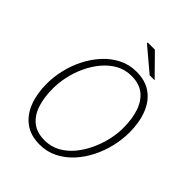

<svg xmlns="http://www.w3.org/2000/svg" viewBox="-237 -956 1091 1091"><g transform="rotate(45 309.0 -410.5)"><path d="M277 12Q205 12 157 -23Q109 -58 85 -120Q61 -182 61 -262Q61 -317 74.5 -374.5Q88 -432 115 -485Q142 -538 180 -579.5Q218 -621 267 -646Q316 -671 374 -671Q446 -671 494 -636.5Q542 -602 566 -540Q590 -478 590 -397Q590 -342 576.5 -284.5Q563 -227 536.5 -174Q510 -121 472 -79.5Q434 -38 385 -13Q336 12 277 12ZM280 -25Q331 -25 373 -48Q415 -71 447 -109.5Q479 -148 501.5 -196Q524 -244 535.5 -294.5Q547 -345 547 -392Q547 -464 528.5 -518.5Q510 -573 471.5 -603.5Q433 -634 371 -634Q320 -634 278.5 -611Q237 -588 204.5 -549.5Q172 -511 149.5 -463Q127 -415 116 -364.5Q105 -314 105 -267Q105 -195 123 -140.5Q141 -86 179.5 -55.5Q218 -25 280 -25ZM441 -709 300 -828 303 -833H359L481 -709Z"/></g></svg>

Font: Source Sans 3 Light
Style: Italic
Weight: 300
Italic angle: -11°
Designer: Paul D. Hunt
Foundry: Adobe
Version: Version 3.046;hotconv 1.0.118;makeotfexe 2.5.65603